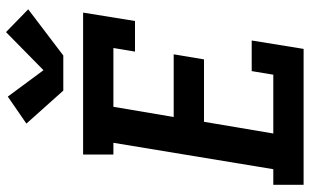

<svg xmlns="http://www.w3.org/2000/svg" viewBox="-216 -816 1032 640"><g transform="rotate(-90 300.0 -496.0)"><path d="M4 0V-101H56L144 -634H105V-735H578L550 -562H448L460 -634H264L230 -433H439L422 -332H214L175 -101H371L383 -173H485L457 0ZM435 -801H318L208 -924L298 -986L386 -867L513 -992L589 -918Z"/></g></svg>

Font: Iosevka Curly Slab Extended
Style: Bold Italic
Weight: 700
Width: 7
Italic angle: -9°
Monospace: yes
Designer: Belleve Invis
Foundry: Belleve Invis
Version: Version 11.0.0; ttfautohint (v1.8.3)